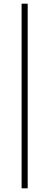

<svg xmlns="http://www.w3.org/2000/svg" viewBox="-20 -766 267 1040"><path d="M97 -746H130V254H97Z"/></svg>

Font: Hanken Grotesk ExtraLight
Style: Regular
Weight: 200
Designer: Alfredo Marco Pradil
Foundry: Hanken Design Co.
Version: Version 3.014